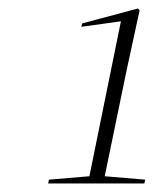

<svg xmlns="http://www.w3.org/2000/svg" viewBox="-20 -859 361 451"><path d="M93 -428H319L321 -437L226 -445L277 -692L308 -835L304 -839L173 -804L171 -796L264 -809L190 -445L95 -437Z"/></svg>

Font: Source Serif 4 Display Light
Style: Italic
Weight: 300
Italic angle: -12°
Designer: Frank Grießhammer
Foundry: Adobe Systems Incorporated
Version: Version 4.004;hotconv 1.0.117;makeotfexe 2.5.65602